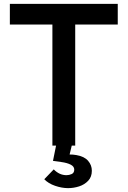

<svg xmlns="http://www.w3.org/2000/svg" viewBox="-20 -753 660 993"><path d="M589 -733V-626H369V0H251V-626H31V-733ZM332 220Q300 220 265 208Q230 196 209 174L258 123Q287 153 324 153Q338 153 351 147Q364 141 364 124Q364 108 345.5 98.5Q327 89 297 85L254 79L274 -20H356L340 46Q358 46 375 49Q416 56 435.5 78.5Q455 101 455 130Q455 162 436 182Q417 202 389 211Q361 220 332 220Z"/></svg>

Font: Kreadon Light
Style: Bold
Weight: 600
Designer: Reiya WATANABE
Foundry: StudioGnu
Version: Version 1.003; ttfautohint (v1.8.4.7-5d5b);gftools[0.9.32]